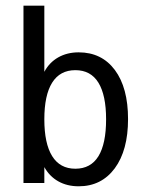

<svg xmlns="http://www.w3.org/2000/svg" viewBox="-20 -651 540 683"><path d="M357.4 -226.6Q357.4 -312.5 330.1 -356.9Q302.7 -401.4 248 -401.4Q193.4 -401.4 165.5 -356.9Q137.7 -312.5 137.7 -226.6Q137.7 -140.6 165.5 -95.7Q193.4 -50.8 248 -50.8Q302.7 -50.8 330.1 -95.2Q357.4 -139.6 357.4 -226.6ZM137.7 -395.5Q155.3 -428.7 187 -446.8Q218.8 -464.8 259.8 -464.8Q341.8 -464.8 388.7 -401.9Q435.5 -338.9 435.5 -227.5Q435.5 -116.2 388.2 -52.2Q340.8 11.7 259.8 11.7Q218.8 11.7 187.5 -5.9Q156.2 -23.4 137.7 -56.6V0H63.5V-630.9H137.7Z"/></svg>

Font: BabelStone Marchen
Style: Regular
Weight: 400
Designer: Andrew West
Foundry: Andrew West
Version: Version 9.003 2021-11-11